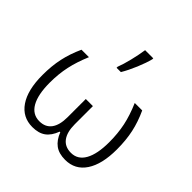

<svg xmlns="http://www.w3.org/2000/svg" viewBox="-206 -979 1165 1165"><g transform="rotate(45 376.5 -397.0)"><path d="M344 -615Q358 -651 371 -704Q384 -757 391 -804H461V-796Q451 -756 428.5 -702Q406 -648 381 -606H344ZM57 -257Q57 -335 71 -400Q85 -465 116 -533H180Q149 -460 135 -395Q121 -330 121 -256Q121 -153 152 -99Q183 -45 242 -45Q293 -45 319.5 -80.5Q346 -116 346 -184V-340H407V-184Q407 -117 434 -81Q461 -45 513 -45Q571 -45 601.5 -99.5Q632 -154 632 -255Q632 -330 618.5 -394.5Q605 -459 573 -533H637Q668 -466 682 -401Q696 -336 696 -257Q696 -130 649.5 -60Q603 10 518 10Q464 10 431 -14.5Q398 -39 379 -88H374Q355 -37 322.5 -13.5Q290 10 237 10Q152 10 104.5 -59.5Q57 -129 57 -257Z"/></g></svg>

Font: OpenSansMMV
Style: Light
Weight: 300
Foundry: Ascender Corporation
Version: Version 4.001